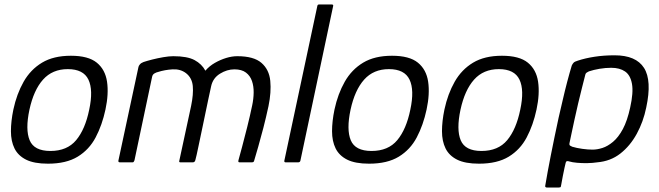

<svg xmlns="http://www.w3.org/2000/svg" viewBox="-20 -728 2956 861"><path d="M195 6Q133 6 97 -12Q61 -30 45 -62.5Q29 -95 29 -139.5Q29 -184 40 -237Q55 -307 86 -361.5Q117 -416 168.5 -447Q220 -478 298 -478Q376 -478 414 -447Q452 -416 460 -361.5Q468 -307 453 -237Q438 -167 409 -112Q380 -57 328.5 -25.5Q277 6 195 6ZM206 -51Q281 -51 321.5 -99.5Q362 -148 380 -236Q399 -324 376.5 -371Q354 -418 284 -418Q215 -418 173 -371Q131 -324 112 -236Q93 -147 113 -99Q133 -51 206 -51Z M1031 -417Q998 -417 966.5 -397.5Q935 -378 927 -342L914 -282Q902 -223 890 -167Q878 -111 869.5 -69.5Q861 -28 856 -10Q855 -6 852.5 -3Q850 0 844 0H789Q782 0 784 -7L837 -253Q848 -306 844.5 -342.5Q841 -379 814 -400Q789 -419 754 -417Q719 -415 688 -405Q682 -404 673 -399Q664 -394 662 -383L583 -9Q582 -6 580 -3Q578 0 575 0H518Q515 0 512.5 -1.5Q510 -3 511 -8L601 -428Q602 -433 607.5 -439.5Q613 -446 624 -450Q639 -455 662.5 -461Q686 -467 712 -471.5Q738 -476 757 -476Q820 -476 852.5 -458.5Q885 -441 901 -411Q919 -432 943.5 -446Q968 -460 994 -468Q1020 -476 1044 -476Q1118 -476 1152.5 -446Q1187 -416 1192 -365.5Q1197 -315 1184 -252Q1173 -201 1161 -154.5Q1149 -108 1138 -70Q1127 -32 1119 -5Q1117 0 1109 0H1055Q1050 0 1049 -2.5Q1048 -5 1050 -12Q1055 -30 1065.5 -69Q1076 -108 1088.5 -158Q1101 -208 1111 -256Q1117 -284 1117.5 -312.5Q1118 -341 1110 -364.5Q1102 -388 1083 -402.5Q1064 -417 1031 -417Z M1255 -7 1403 -701Q1404 -708 1411 -708H1467Q1476 -708 1474 -701L1327 -7Q1325 0 1317 0H1261Q1254 0 1255 -7Z M1635 6Q1573 6 1537 -12Q1501 -30 1485 -62.5Q1469 -95 1469 -139.5Q1469 -184 1480 -237Q1495 -307 1526 -361.5Q1557 -416 1608.5 -447Q1660 -478 1738 -478Q1816 -478 1854 -447Q1892 -416 1900 -361.5Q1908 -307 1893 -237Q1878 -167 1849 -112Q1820 -57 1768.5 -25.5Q1717 6 1635 6ZM1646 -51Q1721 -51 1761.5 -99.5Q1802 -148 1820 -236Q1839 -324 1816.5 -371Q1794 -418 1724 -418Q1655 -418 1613 -371Q1571 -324 1552 -236Q1533 -147 1553 -99Q1573 -51 1646 -51Z M2128 6Q2066 6 2030 -12Q1994 -30 1978 -62.5Q1962 -95 1962 -139.5Q1962 -184 1973 -237Q1988 -307 2019 -361.5Q2050 -416 2101.5 -447Q2153 -478 2231 -478Q2309 -478 2347 -447Q2385 -416 2393 -361.5Q2401 -307 2386 -237Q2371 -167 2342 -112Q2313 -57 2261.5 -25.5Q2210 6 2128 6ZM2139 -51Q2214 -51 2254.5 -99.5Q2295 -148 2313 -236Q2332 -324 2309.5 -371Q2287 -418 2217 -418Q2148 -418 2106 -371Q2064 -324 2045 -236Q2026 -147 2046 -99Q2066 -51 2139 -51Z M2425 105Q2435 45 2450 -31Q2465 -107 2485 -200Q2494 -238 2503.5 -279.5Q2513 -321 2523.5 -361Q2534 -401 2544 -434Q2547 -441 2552 -446.5Q2557 -452 2571 -456Q2604 -467 2646 -473.5Q2688 -480 2736 -480Q2832 -480 2868 -423.5Q2904 -367 2878 -246Q2865 -182 2835.5 -128Q2806 -74 2762 -39.5Q2718 -5 2658 0Q2639 3 2614.5 3.5Q2590 4 2568 2Q2546 0 2533 -4Q2527 -6 2523 -5.5Q2519 -5 2517 1Q2515 8 2511.5 24.5Q2508 41 2504 61Q2500 81 2497 99Q2496 105 2495 109Q2494 113 2485 113H2433Q2428 113 2426 110.5Q2424 108 2425 105ZM2534 -87Q2532 -78 2536.5 -75Q2541 -72 2546 -70Q2566 -64 2591.5 -60.5Q2617 -57 2637 -57Q2658 -57 2681.5 -64.5Q2705 -72 2729 -92Q2753 -112 2773 -149Q2793 -186 2806 -246Q2821 -313 2814 -352Q2807 -391 2783 -407.5Q2759 -424 2721 -424Q2695 -424 2668.5 -419.5Q2642 -415 2621 -408Q2616 -406 2611 -402.5Q2606 -399 2605 -394Q2599 -369 2590 -335Q2581 -301 2572.5 -263.5Q2564 -226 2556 -190.5Q2548 -155 2542.5 -127.5Q2537 -100 2534 -87Z"/></svg>

Font: Glory
Style: Italic
Weight: 400
Italic angle: -12°
Designer: Robert Leuschke
Foundry: Robert Leuschke
Version: Version 1.011